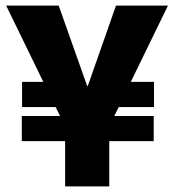

<svg xmlns="http://www.w3.org/2000/svg" viewBox="-20 -673 623 687"><path d="M58 -168V-258H195L179 -290H59V-380H135L2 -653H190L292 -365H294L395 -653H581L448 -380H531V-290H405L389 -258H530V-168H371V-6H213V-168Z"/></svg>

Font: Bricolage Grotesque 48pt ExtraBold
Style: Regular
Weight: 800
Designer: Mathieu Triay
Foundry: Atelier Triay
Version: Version 1.000; ttfautohint (v1.8.4.7-5d5b);gftools[0.9.32]